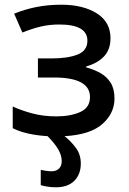

<svg xmlns="http://www.w3.org/2000/svg" viewBox="-20 -569 549 815"><path d="M242 115Q242 90 226.5 64Q211 38 182 9Q88 3 34 -25V-117Q68 -101 115.5 -88Q163 -75 219 -75Q279 -75 320.5 -93.5Q362 -112 362 -157Q362 -240 209 -240H141V-321H198Q268 -321 309.5 -337.5Q351 -354 351 -396Q351 -465 232 -465Q189 -465 152 -456Q115 -447 75 -431L40 -511Q84 -529 133.5 -539Q183 -549 241 -549Q332 -549 390.5 -512.5Q449 -476 449 -407Q449 -358 421 -329Q393 -300 346 -287V-283Q379 -274 406 -259Q433 -244 449.5 -218Q466 -192 466 -151Q466 -88 414.5 -42.5Q363 3 254 9Q281 30 302 58.5Q323 87 323 125Q323 171 295.5 198.5Q268 226 217 226Q199 226 183 223.5Q167 221 153 217V152Q161 154 174 156Q187 158 200 158Q218 158 230 147Q242 136 242 115Z"/></svg>

Font: Noto Sans Medium
Style: Regular
Weight: 500
Designer: Monotype Design Team
Foundry: Monotype Imaging Inc.
Version: Version 2.007